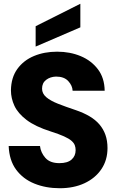

<svg xmlns="http://www.w3.org/2000/svg" viewBox="-20 -986 616 1018"><path d="M297 12Q223 12 162.5 -12.5Q102 -37 65.5 -86.5Q29 -136 26 -212H192Q196 -177 220.5 -149Q245 -121 295 -121Q338 -121 359.5 -140Q381 -159 381 -190Q381 -204 376.5 -216Q372 -228 359 -239.5Q346 -251 319.5 -263Q293 -275 249 -289Q167 -315 121 -350Q75 -385 56.5 -425Q38 -465 38 -507Q39 -575 72 -620.5Q105 -666 160 -689Q215 -712 283 -712Q351 -712 407.5 -688.5Q464 -665 499 -619Q534 -573 535 -505H365Q364 -532 342 -556Q320 -580 277 -580Q246 -579 224.5 -562.5Q203 -546 203 -516Q203 -490 225 -471Q247 -452 287.5 -436Q328 -420 382 -402Q423 -388 454.5 -369.5Q486 -351 507 -326.5Q528 -302 539 -271Q550 -240 550 -201Q550 -137 517.5 -89Q485 -41 428 -14.5Q371 12 297 12ZM169 -739V-847L406 -966V-841Z"/></svg>

Font: Rethink Sans ExtraBold
Style: Regular
Weight: 800
Designer: The Rethink Sans project authors (Hans Thiessen). DM Sans designed by Colophon Foundry.
Foundry: Rethink Communications LLC
Version: Version 1.001